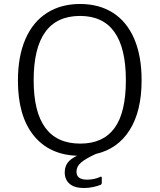

<svg xmlns="http://www.w3.org/2000/svg" viewBox="-20 -772 802 964"><path d="M364 90Q364 130 417 130Q437 130 454 126Q471 122 481 117Q491 111 491 121V146Q491 153 485 156Q471 162 448 167Q425 172 402 172Q354 172 329.5 151Q305 130 305 93Q305 66 319 46Q333 26 367 10Q226 5 148 -93Q70 -191 70 -367Q70 -489 107.5 -575.5Q145 -662 215.5 -707Q286 -752 382 -752Q478 -752 547.5 -707.5Q617 -663 654 -577Q691 -491 691 -369Q691 -214 631 -119Q571 -24 461 1Q409 25 386.5 44.5Q364 64 364 90ZM383 -51Q498 -51 555 -129Q612 -207 612 -369Q612 -692 382 -692Q149 -692 149 -369Q149 -51 383 -51Z"/></svg>

Font: Libre Franklin Light
Style: Regular
Weight: 300
Designer: Pablo Impallari, Rodrigo Fuenzalida
Foundry: Impallari Type
Version: Version 1.002; ttfautohint (v1.5)